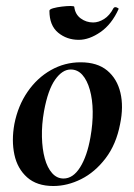

<svg xmlns="http://www.w3.org/2000/svg" viewBox="-20 -607 448 641"><path d="M158 14Q103 14 70.5 -15Q38 -44 28 -91Q18 -138 28 -193Q40 -254 72 -300.5Q104 -347 150 -373Q196 -399 249 -399Q305 -399 338 -371.5Q371 -344 382 -297.5Q393 -251 381 -193Q368 -125 332.5 -78.5Q297 -32 251 -9Q205 14 158 14ZM192 -11Q224 -11 247.5 -48.5Q271 -86 282 -149Q290 -194 289.5 -234.5Q289 -275 280 -307Q271 -339 255 -357Q239 -375 216 -375Q188 -375 164 -341Q140 -307 127 -236Q119 -191 120 -150Q121 -109 129.5 -78Q138 -47 154 -29Q170 -11 192 -11ZM243 -474Q203 -474 174 -498Q145 -522 145 -571Q145 -576 157.5 -579.5Q170 -583 186.5 -585Q203 -587 215.5 -587Q228 -587 228 -584Q231 -559 249.5 -545.5Q268 -532 291 -532Q309 -532 327.5 -543.5Q346 -555 359 -580Q363 -585 370 -582Q377 -579 376 -577Q353 -526 315.5 -500Q278 -474 243 -474Z"/></svg>

Font: Cormorant Infant Light
Style: Italic
Weight: 300
Italic angle: -10°
Designer: Christian Thalmann (Catharsis Fonts)
Foundry: Catharsis Fonts
Version: Version 4.001